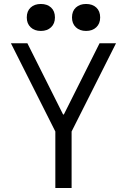

<svg xmlns="http://www.w3.org/2000/svg" viewBox="-20 -948 640 968"><path d="M259 0V-285L35 -730H118L298 -371H302L482 -730H565L341 -285V0ZM186 -792Q154 -792 134.5 -810.5Q115 -829 115 -860Q115 -892 134.5 -910Q154 -928 186 -928Q218 -928 237.5 -910Q257 -892 257 -860Q257 -829 237.5 -810.5Q218 -792 186 -792ZM414 -792Q382 -792 362.5 -810.5Q343 -829 343 -860Q343 -892 362.5 -910Q382 -928 414 -928Q446 -928 465.5 -910Q485 -892 485 -860Q485 -829 465.5 -810.5Q446 -792 414 -792Z"/></svg>

Font: M PLUS Code Latin Expanded
Style: Regular
Weight: 400
Width: 7
Designer: Coji Morishita
Foundry: UNDERFOREST DESIGN
Version: Version 1.002; ttfautohint (v1.8.3)